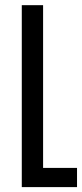

<svg xmlns="http://www.w3.org/2000/svg" viewBox="-20 -539 324 757"><path d="M283.7 198.7H65.9V-518.6H149.9V123H283.7Z"/></svg>

Font: Arian AMU
Style: Regular
Weight: 400
Designer: Ruben Hakobyan (Tarumian)
Foundry: Ruben Hakobyan (Tarumian)
Version: Version 4.003